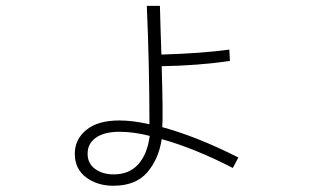

<svg xmlns="http://www.w3.org/2000/svg" viewBox="-20 -585 1040 643"><path d="M273.4 -70.3Q273.4 -37.1 298.8 -19Q324.2 -1 360.4 -1Q413.1 -1 443.4 -35.2Q473.6 -69.3 481.4 -129.9Q428.7 -143.6 379.9 -143.6Q329.1 -143.6 301.3 -124Q273.4 -104.5 273.4 -70.3ZM230.5 -70.3Q230.5 -118.2 269 -149.9Q307.6 -181.6 379.9 -181.6Q423.8 -181.6 480.5 -168.9Q480.5 -361.3 471.7 -565.4H515.6Q515.6 -547.9 517.6 -491.7Q519.5 -435.5 520.5 -402.3Q656.2 -406.2 748 -418.9L750 -380.9Q642.6 -365.2 521.5 -363.3Q526.4 -196.3 523.4 -159.2Q638.7 -127.9 778.3 -57.6L759.8 -22.5Q632.8 -87.9 521.5 -119.1Q511.7 -52.7 473.1 -7.8Q434.6 37.1 359.4 37.1Q305.7 37.1 268.1 8.8Q230.5 -19.5 230.5 -70.3Z"/></svg>

Font: Gothic A1 ExtraLight
Style: Regular
Weight: 275
Designer: HanYang I&C Co.,Ltd.
Foundry: HanYang I&C Co.,Ltd.
Version: Version 2.50